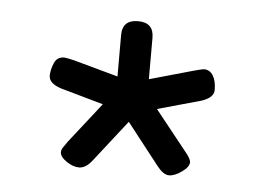

<svg xmlns="http://www.w3.org/2000/svg" viewBox="-34 -749 515 378"><g transform="rotate(5 223.5 -559.5)"><path d="M134 -411Q122 -411 109 -420Q96 -429 96 -438Q96 -443 100 -448.5Q104 -454 108 -460L170 -539L85 -563Q61 -571 61 -586Q61 -597 66.5 -610.5Q72 -624 86 -624Q89 -624 96 -622.5Q103 -621 107 -620L194 -596V-678Q194 -708 225 -708Q256 -708 256 -678V-596L341 -620Q345 -621 352.5 -623Q360 -625 363 -625Q374 -625 380.5 -614.5Q387 -604 387 -586Q387 -571 363 -563L277 -539L340 -460Q351 -447 351 -440Q351 -431 337 -421Q323 -411 312 -411Q301 -411 289 -426L224 -509L159 -426Q147 -411 134 -411Z"/></g></svg>

Font: Asap Expanded
Style: Bold
Weight: 700
Width: 7
Designer: Pablo Cosgaya
Foundry: Omnibus-Type
Version: Version 3.001; ttfautohint (v1.8.4.7-5d5b)